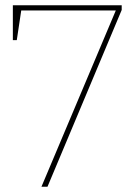

<svg xmlns="http://www.w3.org/2000/svg" viewBox="-20 -712 507 732"><path d="M444 -674 161 0H138L424 -678L430 -672H54L62 -679L44 -559H29V-692H444Z"/></svg>

Font: Bitter Thin Thin
Style: Regular
Weight: 250
Version: Version 2.002